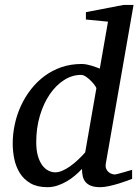

<svg xmlns="http://www.w3.org/2000/svg" viewBox="-20 -757 569 789"><path d="M415 -85.9Q412.6 -71.8 416.5 -63Q420.4 -54.2 427 -49.1Q433.6 -43.9 440.7 -42Q447.8 -40 451.2 -40Q454.6 -40 465.1 -42.7Q475.6 -45.4 487.3 -48.8Q499 -52.2 509.3 -55.2L522.9 -59.1V-22Q517.1 -19.5 501.5 -13.9Q485.8 -8.3 466.8 -2.4Q447.8 3.4 427.5 7.8Q407.2 12.2 392.1 12.2Q369.1 12.2 354.5 6.6Q339.8 1 331.5 -9Q323.2 -19 320.1 -32.7Q316.9 -46.4 316.9 -63Q303.7 -48.8 287.8 -35.4Q272 -22 253.9 -11.5Q235.8 -1 215.8 5.6Q195.8 12.2 174.8 12.2Q132.8 12.2 105.2 -3.9Q77.6 -20 61.5 -45.9Q45.4 -71.8 38.8 -103.5Q32.2 -135.3 32.2 -167Q32.2 -206.5 40.8 -246.3Q49.3 -286.1 66.2 -322.5Q83 -358.9 107.4 -390.1Q131.8 -421.4 163.1 -444.6Q194.3 -467.8 232.7 -481Q271 -494.1 314.9 -494.1Q326.2 -494.1 336.9 -491.9Q347.7 -489.7 357.4 -486.8Q367.2 -483.9 375.5 -480.5Q383.8 -477.1 390.1 -475.1L423.8 -668L333 -676.8V-707L487.8 -736.8H528.8ZM376 -394Q376.5 -396 370.4 -405Q364.3 -414.1 354.7 -423.8Q345.2 -433.6 334 -441.4Q322.8 -449.2 313 -449.2Q276.4 -449.2 243.2 -428Q210 -406.7 184.6 -369.6Q159.2 -332.5 144 -282Q128.9 -231.4 128.9 -172.9Q128.9 -140.6 135.5 -117.2Q142.1 -93.8 153.1 -78.6Q164.1 -63.5 178.2 -56.2Q192.4 -48.8 207 -48.8Q220.7 -48.8 236.6 -55.7Q252.4 -62.5 268.6 -74Q284.7 -85.4 300.5 -100.3Q316.4 -115.2 330.1 -130.9Z"/></svg>

Font: Charis SIL Am
Style: Italic
Weight: 400
Italic angle: -11°
Foundry: SIL International
Version: Version 5.000